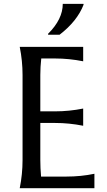

<svg xmlns="http://www.w3.org/2000/svg" viewBox="-20 -982 561 1002"><path d="M416 -961.9V-957Q382.8 -871.6 291 -800.8H231V-805.7Q307.6 -881.8 307.6 -961.9ZM83 0Q97.7 -73.2 97.7 -146.5V-590.8Q97.7 -664.1 83 -737.3H414.1V-662.1Q340.8 -676.8 267.6 -676.8H195.3Q190.4 -631.8 190.4 -590.8V-400.9H267.6Q340.8 -400.9 414.1 -415.5V-325.7Q340.8 -340.3 267.6 -340.3H190.4V-146.5Q190.4 -105.5 194.3 -60.5H326.2Q403.3 -60.5 472.7 -75.2V0Z"/></svg>

Font: Classica
Style: Book
Weight: 400
Designer: Wojciech Kalinowski "wmk69" (wmk69@o2.pl)
Foundry: Wojciech Kalinowski "wmk69" (wmk69@o2.pl)
Version: Version 2.1.1; 2021-05-14